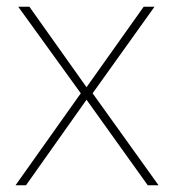

<svg xmlns="http://www.w3.org/2000/svg" viewBox="-20 -548 519 568"><path d="M219 -272 34 -528H67L236 -290L405 -528H437L254 -272L449 0H417L236 -253L57 0H26Z"/></svg>

Font: Noto Sans Myanmar UI Thin
Style: Regular
Weight: 100
Designer: Monotype Design Team
Foundry: Monotype Imaging Inc.
Version: Version 2.103; ttfautohint (v1.8.4.7-5d5b)